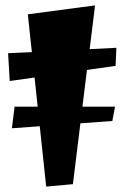

<svg xmlns="http://www.w3.org/2000/svg" viewBox="-20 -676 471 711"><path d="M151 15 108 -389 16 -376 10 -479 98 -483 83 -623 332 -656 312 -494 411 -499 408 -432 302 -417 250 6ZM396 -228 24 -201 34 -281H406Z"/></svg>

Font: Joti One
Style: Regular
Weight: 400
Designer: Eduardo Rodriguez Tunni
Foundry: Eduardo Rodriguez Tunni
Version: Version 1.001